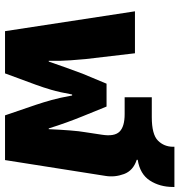

<svg xmlns="http://www.w3.org/2000/svg" viewBox="5 -719 714 764"><g transform="rotate(90 362.0 -337.0)"><path d="M104 0 25 -517H192L215 -321Q217 -300 220 -260.5Q223 -221 222 -174H225Q238 -212 249.5 -244Q261 -276 273 -308L313 -404H404L443 -308Q456 -276 467.5 -244Q479 -212 491 -174H494Q496 -220 499 -258.5Q502 -297 506 -319L516 -385Q524 -435 504 -455.5Q484 -476 434 -476H367V-584H446Q515 -584 539.5 -608.5Q564 -633 564 -669V-674H724V-669Q724 -616 698.5 -576.5Q673 -537 616 -528V-524Q659 -510 672.5 -473.5Q686 -437 680 -400L617 0H439L397 -123Q387 -153 378 -185Q369 -217 360 -267H356Q347 -217 337.5 -184.5Q328 -152 317 -122L272 0Z"/></g></svg>

Font: Noto Sans Thai UI ExtBd
Style: Regular
Weight: 800
Designer: Monotype Design Team
Foundry: Monotype Imaging Inc.
Version: Version 2.000